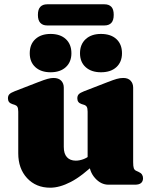

<svg xmlns="http://www.w3.org/2000/svg" viewBox="-20 -860 715 894"><path d="M395.5 -102.5V-109H388V-340Q388 -356 383.8 -362.8Q379.5 -369.5 371 -372L360 -375.5Q349.5 -379 344.8 -385.5Q340 -392 340 -402Q340 -414 346.5 -421Q353 -428 371 -435L482 -478Q507.5 -488 523.2 -492.5Q539 -497 554 -497Q576.5 -497 588.2 -484.2Q600 -471.5 600 -452V-105Q600 -85 603 -76.8Q606 -68.5 613.5 -65L624.5 -60Q636 -55 641 -47.5Q646 -40 646 -30Q646 -16 637 -8Q628 0 608 0H485.5Q450 0 422.8 -30.5Q395.5 -61 395.5 -102.5ZM65 -146V-340Q65 -356 60.8 -362.8Q56.5 -369.5 48 -372L37 -375.5Q26.5 -379 21.8 -385.5Q17 -392 17 -402Q17 -414 23.5 -421Q30 -428 48 -435L159 -478Q186 -488.5 201.5 -492.8Q217 -497 229 -497Q253 -497 265 -484.2Q277 -471.5 277 -452V-176Q277 -144 291.8 -128Q306.5 -112 333 -112Q349.5 -112 367.5 -118.5Q385.5 -125 399.5 -137.5L417 -153L447 -121L432 -107Q361.5 -39.5 309.5 -12.8Q257.5 14 214 14Q147.5 14 106.2 -30.5Q65 -75 65 -146ZM215.5 -523.5Q171 -523.5 144.8 -547.2Q118.5 -571 118.5 -612Q118.5 -654 144.8 -678Q171 -702 215.5 -702Q260.5 -702 286.5 -678Q312.5 -654 312.5 -612Q312.5 -571.5 286.5 -547.5Q260.5 -523.5 215.5 -523.5ZM450 -523.5Q405.5 -523.5 379 -547.2Q352.5 -571 352.5 -612Q352.5 -653.5 379 -677.8Q405.5 -702 450 -702Q496 -702 522 -678Q548 -654 548 -612Q548 -571.5 522 -547.5Q496 -523.5 450 -523.5ZM156.5 -790.5Q156.5 -816.5 167.8 -828.2Q179 -840 199.5 -840H466.5Q487 -840 498.2 -828.5Q509.5 -817 509.5 -791Q509.5 -765 498.2 -753.2Q487 -741.5 466.5 -741.5H199.5Q179 -741.5 167.8 -753.5Q156.5 -765.5 156.5 -790.5Z"/></svg>

Font: Fraunces
Style: Regular
Weight: 900
Version: Version 1.000;[b76b70a41]